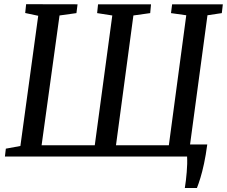

<svg xmlns="http://www.w3.org/2000/svg" viewBox="-20 -764 1108 937"><path d="M882 153.5Q885 136.5 887.2 116.5Q889.5 96.5 891.2 76.2Q893 56 893.5 36.5Q894 17 893 0L839 -59H991.5Q984.5 -6.5 975.8 34.2Q967 75 958 104.2Q949 133.5 941 153.5ZM4 0 8.5 -38.5 79.5 -51.5 166.5 -687 103 -700.5 107.5 -743.5 358.5 -743 353 -700 270.5 -688.5 183 -55H442.5L528 -688.5L454 -700L458.5 -743H717L713 -700L631 -688.5L546 -55H804L889 -689.5L814.5 -700L820 -743H1067.5L1062.5 -700L992.5 -689.5L907 -55L981 -38.5L976.5 0Z"/></svg>

Font: Merriweather 24pt
Style: Italic
Weight: 400
Italic angle: -7.8°
Designer: Eben Sorkin
Foundry: Eben Sorkin
Version: Version 2.101